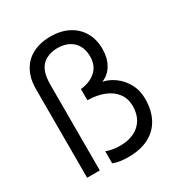

<svg xmlns="http://www.w3.org/2000/svg" viewBox="-175 -862 948 1003"><g transform="rotate(-30 299.0 -360.0)"><path d="M220.5 0V-72.5Q240.5 -65 260.5 -61.8Q280.5 -58.5 305.5 -58.5Q352.5 -58.5 388.2 -75.8Q424 -93 443.8 -126.2Q463.5 -159.5 463.5 -206Q463.5 -250 439.8 -282.2Q416 -314.5 373 -331.8Q330 -349 273 -350V-417.5Q329 -423 364.5 -454.5Q400 -486 400 -542Q400 -580 384.2 -607.8Q368.5 -635.5 339.8 -650Q311 -664.5 273.5 -664.5Q232.5 -664.5 201.2 -646.5Q170 -628.5 157 -592.5Q146 -563.5 146 -511.5V0H69.5V-531.5Q69.5 -583.5 82.5 -616.5Q104 -675.5 153 -705.2Q202 -735 272.5 -735Q332 -735 378 -711.8Q424 -688.5 449.8 -645Q475.5 -601.5 475.5 -542.5Q475.5 -490 453 -450.5Q430.5 -411 389 -394.5Q423.5 -388 458 -363.8Q492.5 -339.5 515.5 -298.8Q538.5 -258 538.5 -205.5Q538.5 -138 512.5 -88.5Q486.5 -39 435.8 -12.2Q385 14.5 312.5 14.5Q284 14.5 261.8 11.2Q239.5 8 220.5 0Z"/></g></svg>

Font: CCSD_manrope
Style: Regular
Weight: 400
Designer: Mikhail Sharanda
Foundry: Mikhail Sharanda
Version: Version 4.503